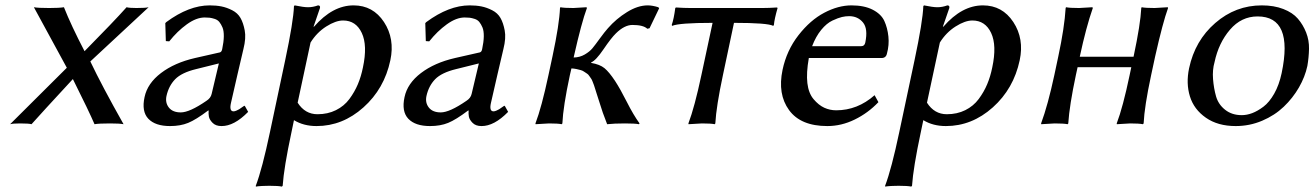

<svg xmlns="http://www.w3.org/2000/svg" viewBox="-20 -459 4888 714"><path d="M228.5 -207 106 -432.1Q121.6 -429.2 163.1 -429.2Q200.2 -429.2 217.8 -432.1Q244.6 -364.3 294.4 -268.6Q402.8 -378.4 450.7 -432.1Q460.9 -429.2 487.3 -429.2Q521.5 -429.2 532.7 -432.1L315.9 -230.5Q358.9 -140.1 439.5 2.9Q425.3 0 389.2 0Q347.2 0 331.5 2.9Q311.5 -43.9 251 -165Q132.3 -36.6 97.2 2.9Q87.9 0 54.2 0Q28.3 0 17.6 2.9Z M793.9 -223.1 709.5 -202.1Q655.3 -189 631.3 -164.3Q607.4 -139.6 599.1 -102.1Q593.8 -77.1 607.9 -59.1Q622.1 -41 652.3 -41Q685.1 -41 747.6 -84Q763.7 -94.2 767.1 -109.9ZM838.9 -76.2Q832 -45.4 848.1 -44.9Q853 -44.9 859.1 -47.6Q865.2 -50.3 869.4 -52.7Q873.5 -55.2 880.1 -60.1Q886.7 -64.9 888.7 -65.9L891.1 -64L902.8 -43Q850.6 10.3 803.7 9.8Q782.2 9.8 770.5 -2.2Q758.8 -14.2 756.8 -25.4Q754.9 -36.6 755.9 -47.9H753.9Q708.5 -13.7 679.7 -2Q650.9 9.8 612.3 9.8Q557.6 9.8 531.7 -17.3Q505.9 -44.4 517.6 -98.1Q528.3 -148.9 578.6 -187.3Q628.9 -225.6 705.1 -243.2L797.9 -264.2Q804.2 -266.1 806.2 -275.9Q812 -303.2 812.3 -324Q812.5 -344.7 807.4 -356.9Q802.2 -369.1 795.7 -377.2Q789.1 -385.3 778.3 -388.7Q767.6 -392.1 759.8 -393.1Q752 -394 741.2 -394Q710 -394 674.6 -368.4Q639.2 -342.8 609.4 -305.2L596.7 -306.2L594.7 -373L598.6 -377Q682.6 -439 759.8 -439Q783.7 -439 803.5 -435.1Q823.2 -431.2 843.5 -420.9Q863.8 -410.6 874.3 -392.3Q884.8 -374 890.1 -345.7Q895.5 -317.4 885.3 -276.9Q884.3 -272.9 863.3 -182.9Q842.3 -92.8 838.9 -76.2Z M1134.8 -300.8 1086.9 -77.1Q1114.3 -34.2 1160.6 -34.2Q1198.7 -34.2 1229.2 -49.3Q1259.8 -64.5 1279.3 -90.8Q1298.8 -117.2 1310.8 -145.8Q1322.8 -174.3 1329.6 -208Q1347.2 -290 1325.4 -336.4Q1303.7 -382.8 1255.9 -382.8Q1228.5 -382.8 1193.4 -360.6Q1158.2 -338.4 1134.8 -300.8ZM983.9 32.2 1040.5 -234.9Q1071.3 -379.9 1073.2 -436L1075.7 -439Q1108.9 -432.1 1125.5 -432.1Q1144 -432.1 1162.6 -439Q1171.9 -439 1169.9 -429.2L1146 -359.9H1147.9Q1216.8 -439 1294.9 -439Q1367.2 -439 1408 -377Q1448.7 -314.9 1431.6 -234.9Q1409.2 -128.9 1331.5 -59.6Q1253.9 9.8 1157.2 9.8Q1108.9 9.8 1073.2 -12.2L1064 32.2Q1035.6 165 1031.2 231.9L1028.3 234.9Q1015.1 231.9 981.4 231.9Q975.6 231.9 970.2 232.2Q964.8 232.4 960.7 232.4Q956.5 232.4 952.9 232.7Q949.2 232.9 946.3 233.2Q943.4 233.4 940.9 233.6Q938.5 233.9 936.8 234.1Q935.1 234.4 933.8 234.6Q932.6 234.9 932.1 234.9H931.6L931.2 231.9Q955.1 168.9 983.9 32.2Z M1760.7 -223.1 1676.3 -202.1Q1622.1 -189 1598.1 -164.3Q1574.2 -139.6 1565.9 -102.1Q1560.5 -77.1 1574.7 -59.1Q1588.9 -41 1619.1 -41Q1651.9 -41 1714.4 -84Q1730.5 -94.2 1733.9 -109.9ZM1805.7 -76.2Q1798.8 -45.4 1814.9 -44.9Q1819.8 -44.9 1825.9 -47.6Q1832 -50.3 1836.2 -52.7Q1840.3 -55.2 1846.9 -60.1Q1853.5 -64.9 1855.5 -65.9L1857.9 -64L1869.6 -43Q1817.4 10.3 1770.5 9.8Q1749 9.8 1737.3 -2.2Q1725.6 -14.2 1723.6 -25.4Q1721.7 -36.6 1722.7 -47.9H1720.7Q1675.3 -13.7 1646.5 -2Q1617.7 9.8 1579.1 9.8Q1524.4 9.8 1498.5 -17.3Q1472.7 -44.4 1484.4 -98.1Q1495.1 -148.9 1545.4 -187.3Q1595.7 -225.6 1671.9 -243.2L1764.6 -264.2Q1771 -266.1 1772.9 -275.9Q1778.8 -303.2 1779.1 -324Q1779.3 -344.7 1774.2 -356.9Q1769 -369.1 1762.5 -377.2Q1755.9 -385.3 1745.1 -388.7Q1734.4 -392.1 1726.6 -393.1Q1718.8 -394 1708 -394Q1676.8 -394 1641.4 -368.4Q1606 -342.8 1576.2 -305.2L1563.5 -306.2L1561.5 -373L1565.4 -377Q1649.4 -439 1726.6 -439Q1750.5 -439 1770.3 -435.1Q1790 -431.2 1810.3 -420.9Q1830.6 -410.6 1841.1 -392.3Q1851.6 -374 1856.9 -345.7Q1862.3 -317.4 1852.1 -276.9Q1851.1 -272.9 1830.1 -182.9Q1809.1 -92.8 1805.7 -76.2Z M2034.7 -250Q2060.1 -369.1 2062.5 -429.2L2064 -432.1Q2077.6 -429.2 2112.3 -429.2Q2112.3 -429.2 2161.1 -432.1L2162.6 -429.2Q2142.6 -375.5 2114.3 -250L2113.3 -245.1Q2136.2 -245.6 2154.5 -256.3Q2172.9 -267.1 2183.1 -279.5Q2193.4 -292 2210.9 -316.2Q2228.5 -340.3 2240.7 -354Q2271.5 -389.2 2311.8 -414.1Q2352.1 -439 2388.7 -439Q2405.8 -439 2428.2 -432.1L2431.2 -428.2L2395.5 -354L2387.2 -352.1Q2372.1 -366.2 2332 -366.2Q2302.2 -366.2 2270.5 -335Q2252.9 -317.9 2224.4 -275.9Q2195.8 -233.9 2178.7 -227.1L2178.2 -225.1Q2210.4 -219.7 2227.8 -205.6Q2245.1 -191.4 2267.1 -158.2Q2286.6 -128.4 2311 -80.1Q2335.4 -31.7 2358.4 0L2356 2.9Q2341.8 0 2304.2 0Q2263.7 0 2237.8 2.9Q2228.5 -20.5 2221.7 -40Q2214.8 -59.6 2208.3 -81.3Q2201.7 -103 2198.2 -112.8Q2197.3 -115.7 2193.6 -127.4Q2189.9 -139.2 2189 -141.8Q2188 -144.5 2184.3 -154.1Q2180.7 -163.6 2178.7 -166Q2176.8 -168.5 2172.1 -175.5Q2167.5 -182.6 2163.6 -184.8Q2159.7 -187 2153.3 -191.7Q2147 -196.3 2140.1 -198.2Q2133.3 -200.2 2124.3 -202.1Q2115.2 -204.1 2105 -204.6L2099.1 -179.2Q2074.2 -63 2071.3 0L2068.8 2.9Q2055.2 0 2021.5 0L1971.7 2.9L1971.2 0Q1994.1 -60.1 2019.5 -179.2Z M2629.9 -374Q2505.4 -374 2479.5 -362.8L2478 -366.2Q2485.8 -388.2 2491.2 -429.2L2493.7 -431.2Q2523.4 -429.2 2548.3 -429.2H2814.5Q2839.4 -429.2 2869.6 -431.2L2871.6 -429.2Q2859.9 -388.2 2857.9 -366.2L2855.5 -362.8Q2834.5 -374 2709.5 -374L2668.5 -180.2Q2643.6 -63.5 2640.1 0L2637.7 2.9Q2624 0 2590.3 0Q2590.3 0 2540.5 2.9L2540 0Q2563 -60.5 2588.4 -180.2Z M3000 -287.1H3181.2Q3195.3 -287.1 3197.8 -300.8Q3208.5 -352.1 3189.2 -375.5Q3169.9 -398.9 3137.7 -398.9Q3125 -398.9 3111.1 -395.8Q3097.2 -392.6 3075.7 -382.6Q3054.2 -372.6 3033.9 -347.9Q3013.7 -323.2 3000 -287.1ZM3232.4 -105 3246.6 -79.1Q3208 -38.6 3158.4 -14.4Q3108.9 9.8 3056.6 9.8Q2957.5 9.8 2914.3 -49.6Q2871.1 -108.9 2890.1 -199.2Q2905.3 -271.5 2949.2 -327.9Q2993.2 -384.3 3045.2 -411.6Q3097.2 -439 3146.5 -439Q3193.8 -439 3225.3 -422.9Q3256.8 -406.7 3268.6 -381.1Q3280.3 -355.5 3283.7 -323.5Q3287.1 -291.5 3278.3 -259.8Q3274.9 -242.7 3256.8 -243.2H2987.8Q2978 -187.5 2982.4 -149.9Q2986.8 -112.3 3005.6 -90.1Q3024.4 -67.9 3045.4 -58.3Q3066.4 -48.8 3089.4 -48.8Q3168.9 -48.8 3232.4 -105Z M3475.1 -300.8 3427.2 -77.1Q3454.6 -34.2 3501 -34.2Q3539.1 -34.2 3569.6 -49.3Q3600.1 -64.5 3619.6 -90.8Q3639.2 -117.2 3651.1 -145.8Q3663.1 -174.3 3669.9 -208Q3687.5 -290 3665.8 -336.4Q3644 -382.8 3596.2 -382.8Q3568.8 -382.8 3533.7 -360.6Q3498.5 -338.4 3475.1 -300.8ZM3324.2 32.2 3380.9 -234.9Q3411.6 -379.9 3413.6 -436L3416 -439Q3449.2 -432.1 3465.8 -432.1Q3484.4 -432.1 3502.9 -439Q3512.2 -439 3510.3 -429.2L3486.3 -359.9H3488.3Q3557.1 -439 3635.3 -439Q3707.5 -439 3748.3 -377Q3789.1 -314.9 3772 -234.9Q3749.5 -128.9 3671.9 -59.6Q3594.2 9.8 3497.6 9.8Q3449.2 9.8 3413.6 -12.2L3404.3 32.2Q3376 165 3371.6 231.9L3368.7 234.9Q3355.5 231.9 3321.8 231.9Q3315.9 231.9 3310.5 232.2Q3305.2 232.4 3301 232.4Q3296.9 232.4 3293.2 232.7Q3289.6 232.9 3286.6 233.2Q3283.7 233.4 3281.2 233.6Q3278.8 233.9 3277.1 234.1Q3275.4 234.4 3274.2 234.6Q3272.9 234.9 3272.5 234.9H3272L3271.5 231.9Q3295.4 168.9 3324.2 32.2Z M4275.9 -250 4260.7 -179.2Q4235.8 -63 4232.9 0L4230 2.9Q4216.3 0 4182.6 0Q4182.6 0 4133.3 2.9L4132.8 0Q4155.8 -60.1 4180.7 -179.2L4187 -209H3987.3L3981 -180.2Q3957 -67.4 3952.6 0L3950.2 2.9Q3936 0 3901.9 0Q3901.9 0 3852.1 2.9L3851.6 0Q3877 -68.8 3900.9 -180.2L3915.5 -249Q3938.5 -356.4 3942.9 -429.2L3944.3 -432.1Q3958 -429.2 3992.7 -429.2Q3992.7 -429.2 4042.5 -432.1L4043.9 -429.2Q4019 -357.9 3995.6 -249V-248H4195.3L4195.8 -250Q4221.2 -369.1 4224.1 -429.2L4225.6 -432.1Q4239.3 -429.2 4273.9 -429.2Q4273.9 -429.2 4322.8 -432.1L4323.7 -429.2Q4304.2 -375.5 4275.9 -250Z M4401.9 -205.1Q4423.8 -308.1 4499.3 -373.5Q4574.7 -439 4672.4 -439Q4717.8 -439 4752.4 -425.5Q4787.1 -412.1 4806.4 -389.6Q4825.7 -367.2 4837.2 -338.1Q4848.6 -309.1 4847.9 -277.3Q4847.2 -245.6 4841.8 -213.9Q4833 -172.9 4810.3 -133.5Q4787.6 -94.2 4753.9 -62Q4720.2 -29.8 4673.6 -10Q4627 9.8 4575.2 9.8Q4508.8 9.8 4464.4 -21.2Q4419.9 -52.2 4405 -100.6Q4390.1 -148.9 4401.9 -205.1ZM4656.7 -397.9Q4596.2 -397.9 4554 -348.6Q4511.7 -299.3 4496.6 -228Q4488.3 -199.2 4491 -164.8Q4493.7 -130.4 4502.2 -100.6Q4510.7 -70.8 4535.9 -50.8Q4561 -30.8 4597.7 -30.8Q4616.7 -30.8 4636.7 -38.3Q4656.7 -45.9 4678.5 -62.3Q4700.2 -78.6 4718.5 -110.8Q4736.8 -143.1 4746.1 -187Q4790.5 -397.9 4656.7 -397.9Z"/></svg>

Font: Linux Biolinum O
Style: Italic
Weight: 400
Italic angle: -12°
Designer: Philipp H. Poll
Foundry: Philipp H. Poll
Version: Version 1.1.3